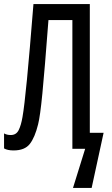

<svg xmlns="http://www.w3.org/2000/svg" viewBox="-22 -734 551 947"><path d="M421 -79V-714H143Q124 -476 111 -342Q98 -208 89 -157Q82 -116 70 -92Q58 -68 31 -68Q12 -68 -2 -76V-2Q15 8 45 8Q100 8 125 -24Q150 -56 166 -121Q176 -160 187 -272.5Q198 -385 217 -635H335V0H398L338 193H430L489 -79Z"/></svg>

Font: Noto Sans Display Condensed
Style: Regular
Weight: 400
Width: 3
Designer: Monotype Design Team
Foundry: Monotype Imaging Inc.
Version: Version 1.900